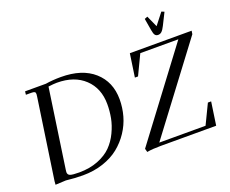

<svg xmlns="http://www.w3.org/2000/svg" viewBox="-141 -1139 1655 1380"><g transform="rotate(-20 687.0 -449.0)"><path d="M758.8 -19 1252.9 -676.8H961.9L889.2 -524.9H865.2L891.1 -702.1H1363.8L1359.9 -676.8L870.1 -25.9H1224.1L1296.9 -176.8H1321.8L1295.9 0H872.1Q807.1 0 766.1 7.8ZM1076.2 -897 1099.1 -905.8 1138.2 -818.8 1206.1 -905.8 1227.1 -897 1181.2 -805.2Q1167.5 -777.8 1155.5 -766.8Q1143.6 -755.9 1127.9 -755.9Q1112.3 -755.9 1104.2 -766.8Q1096.2 -777.8 1091.8 -805.2ZM65.9 3.9 67.9 -22 158.2 -637.2Q160.2 -650.9 160.2 -655.8Q160.2 -668.5 153.3 -672.6Q146.5 -676.8 127.9 -676.8H86.9L89.8 -702.1H249Q303.2 -710.9 366.2 -710.9Q527.8 -710.9 618.4 -630.4Q709 -549.8 709 -416Q709 -352.1 691.9 -291Q674.8 -230 638.9 -175.8Q603 -121.6 552.5 -80.8Q502 -40 430.4 -16.1Q358.9 7.8 274.9 7.8Q214.8 7.8 146 0ZM169.9 -54.2Q169.9 -34.2 188 -27.6Q206.1 -21 256.8 -21Q337.9 -21 401.9 -46.4Q465.8 -71.8 504.6 -111.3Q543.5 -150.9 568.8 -204.1Q594.2 -257.3 604 -308.6Q613.8 -359.9 613.8 -413.1Q613.8 -535.2 536.1 -608.6Q458.5 -682.1 325.2 -682.1Q301.8 -682.1 259.8 -676.8L171.9 -73.2Q169.9 -59.6 169.9 -54.2Z"/></g></svg>

Font: Dihjauti
Style: Bold Italic
Weight: 700
Italic angle: -9°
Designer: T. Christopher White
Version: Version 3.0.0